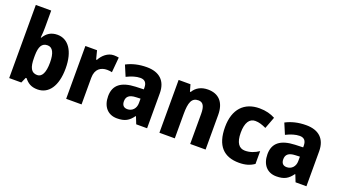

<svg xmlns="http://www.w3.org/2000/svg" viewBox="-60 -1313 3338 1875"><g transform="rotate(20 1608.5 -375.0)"><path d="M225 -583V-760H65V0H191L216 -57H225C257 -17 293 10 361 10C476 10 551 -92 551 -276C551 -458 476 -559 365 -559C298 -559 254 -528 225 -478H219C223 -512 225 -550 225 -583ZM309 -429C361 -429 388 -378 388 -278C388 -174 360 -121 311 -121C248 -121 225 -169 225 -270V-294C226 -384 249 -429 309 -429Z M951 -559C888 -559 836 -512 809 -460H801L778 -549H657V0H817V-276C817 -370 874 -403 937 -403C959 -403 976 -400 988 -397L1002 -554C987 -557 967 -559 951 -559Z M1293 -560C1211 -560 1140 -542 1082 -511L1129 -400C1179 -425 1227 -440 1269 -440C1314 -440 1338 -416 1338 -363V-346L1254 -343C1109 -337 1033 -282 1033 -165C1033 -57 1092 10 1187 10C1269 10 1310 -15 1352 -73H1356L1385 0H1498V-363C1498 -493 1423 -560 1293 -560ZM1294 -248 1339 -250V-204C1339 -146 1301 -109 1252 -109C1217 -109 1195 -128 1195 -171C1195 -218 1222 -246 1294 -248Z M1929 -559C1862 -559 1808 -532 1777 -479H1769L1749 -549H1626V0H1786V-253C1786 -372 1807 -428 1877 -428C1927 -428 1946 -389 1946 -313V0H2106V-359C2106 -495 2037 -559 1929 -559Z M2455 10C2521 10 2569 -5 2612 -35V-168C2568 -138 2521 -121 2470 -121C2408 -121 2372 -169 2372 -273C2372 -376 2407 -429 2468 -429C2506 -429 2541 -417 2582 -398L2628 -520C2584 -544 2531 -559 2465 -559C2307 -559 2209 -459 2209 -272C2209 -77 2298 10 2455 10Z M2949 -560C2867 -560 2796 -542 2738 -511L2785 -400C2835 -425 2883 -440 2925 -440C2970 -440 2994 -416 2994 -363V-346L2910 -343C2765 -337 2689 -282 2689 -165C2689 -57 2748 10 2843 10C2925 10 2966 -15 3008 -73H3012L3041 0H3154V-363C3154 -493 3079 -560 2949 -560ZM2950 -248 2995 -250V-204C2995 -146 2957 -109 2908 -109C2873 -109 2851 -128 2851 -171C2851 -218 2878 -246 2950 -248Z"/></g></svg>

Font: Noto Sans Myanmar SemiCondensed ExtraBold
Style: Regular
Weight: 800
Width: 4
Designer: Monotype Design Team
Foundry: Monotype Imaging Inc.
Version: Version 2.107